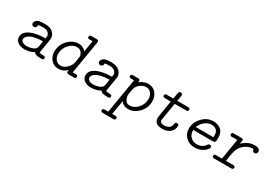

<svg xmlns="http://www.w3.org/2000/svg" viewBox="12 -1508 3675 2626"><g transform="rotate(30 1850.0 -194.5)"><path d="M78 -108Q78 -182 165.5 -225.5Q253 -269 403 -270Q408 -299 408 -306Q408 -335 382.5 -359.5Q357 -384 302 -384Q246 -384 224 -377Q224 -375 224.5 -372.5Q225 -370 225 -369Q225 -349 213 -337.5Q201 -326 184 -326Q169 -326 158 -336.5Q147 -347 147 -363Q147 -384 164.5 -403.5Q182 -423 213 -430Q242 -437 300 -437Q387 -437 428 -396Q469 -355 469 -306Q469 -296 461 -248.5Q453 -201 443 -143Q433 -85 430 -61Q452 -53 481 -53H491Q528 -53 528 -27Q528 0 495 0H475Q431 -1 408.5 -8Q386 -15 374 -35Q311 4 224 4Q160 4 119 -27Q78 -58 78 -108ZM140 -108Q140 -81 165.5 -65Q191 -49 231 -49Q276 -49 320 -65Q364 -81 376 -114Q382 -134 394 -218Q323 -216 270.5 -205Q218 -194 191 -177Q164 -160 152 -142.5Q140 -125 140 -108Z M597 -177Q597 -282 670.5 -358.5Q744 -435 835 -435Q905 -435 951 -381L980 -558H929Q900 -559 900 -583Q900 -611 933 -611H1014Q1046 -611 1046 -585Q1046 -583 1043 -565L966 -100Q960 -66 958 -53H1007Q1038 -53 1038 -27Q1038 0 1007 0H924Q892 0 892 -26Q892 -34 896 -54Q834 4 761 4Q689 4 643 -48.5Q597 -101 597 -177ZM658 -177Q658 -122 688 -85.5Q718 -49 765 -49Q819 -49 864.5 -95Q910 -141 919 -192Q934 -285 934 -288Q934 -315 910.5 -348.5Q887 -382 838 -382Q771 -382 714.5 -320.5Q658 -259 658 -177Z M1128 -108Q1128 -182 1215.5 -225.5Q1303 -269 1453 -270Q1458 -299 1458 -306Q1458 -335 1432.5 -359.5Q1407 -384 1352 -384Q1296 -384 1274 -377Q1274 -375 1274.5 -372.5Q1275 -370 1275 -369Q1275 -349 1263 -337.5Q1251 -326 1234 -326Q1219 -326 1208 -336.5Q1197 -347 1197 -363Q1197 -384 1214.5 -403.5Q1232 -423 1263 -430Q1292 -437 1350 -437Q1437 -437 1478 -396Q1519 -355 1519 -306Q1519 -296 1511 -248.5Q1503 -201 1493 -143Q1483 -85 1480 -61Q1502 -53 1531 -53H1541Q1578 -53 1578 -27Q1578 0 1545 0H1525Q1481 -1 1458.5 -8Q1436 -15 1424 -35Q1361 4 1274 4Q1210 4 1169 -27Q1128 -58 1128 -108ZM1190 -108Q1190 -81 1215.5 -65Q1241 -49 1281 -49Q1326 -49 1370 -65Q1414 -81 1426 -114Q1432 -134 1444 -218Q1373 -216 1320.5 -205Q1268 -194 1241 -177Q1214 -160 1202 -142.5Q1190 -125 1190 -108Z M1559 197Q1559 170 1589 169H1647L1739 -378H1689Q1659 -379 1659 -403Q1659 -431 1693 -431H1776Q1803 -431 1803 -404Q1803 -391 1802 -384Q1867 -435 1935 -435Q2008 -435 2053.5 -382.5Q2099 -330 2099 -252Q2099 -146 2025 -71Q1951 4 1861 4Q1785 4 1747 -56L1709 169H1758Q1790 169 1790 195Q1790 222 1757 222H1591Q1559 222 1559 197ZM1766 -164Q1766 -125 1787.5 -87Q1809 -49 1858 -49Q1925 -49 1981.5 -110Q2038 -171 2038 -253Q2038 -310 2008.5 -346Q1979 -382 1931 -382Q1886 -382 1844 -351Q1802 -320 1786 -279Q1783 -271 1774.5 -222.5Q1766 -174 1766 -164Z M2193 -403Q2193 -431 2224 -431H2328Q2328 -431 2344 -525Q2349 -554 2374 -554H2376Q2405 -554 2405 -527Q2405 -502 2390 -431H2563Q2594 -431 2594 -405Q2594 -378 2562 -378H2381L2338 -119Q2338 -119 2335 -95Q2335 -49 2405 -49Q2439 -49 2467.5 -64.5Q2496 -80 2505 -107Q2507 -113 2509.5 -132Q2512 -151 2518.5 -158Q2525 -165 2540 -165H2542Q2572 -165 2572 -140Q2572 -75 2524.5 -35.5Q2477 4 2401 4Q2331 4 2302.5 -26Q2274 -56 2274 -95Q2274 -101 2285 -171.5Q2296 -242 2308 -310L2319 -378H2226Q2193 -378 2193 -403Z M2717 -185Q2717 -280 2790 -358.5Q2863 -437 2964 -437Q2993 -437 3020 -429Q3047 -421 3073 -403.5Q3099 -386 3114.5 -351.5Q3130 -317 3130 -269Q3130 -222 3122 -208.5Q3114 -195 3092 -195H2779V-187Q2779 -125 2819 -87Q2859 -49 2918 -49Q2957 -49 2991.5 -66Q3026 -83 3044 -113Q3056 -131 3067 -133Q3071 -134 3076 -134Q3107 -134 3107 -111Q3107 -80 3051 -38Q2995 4 2913 4Q2829 4 2773 -49Q2717 -102 2717 -185ZM2790 -247H3068Q3069 -256 3069 -272Q3069 -333 3038.5 -358.5Q3008 -384 2963 -384Q2910 -384 2860.5 -346Q2811 -308 2790 -247Z M3190 -26Q3190 -53 3223 -53H3315L3369 -378H3288Q3286 -377 3283 -377Q3270 -377 3261.5 -384.5Q3253 -392 3253 -403Q3253 -431 3286 -431H3404Q3421 -431 3427.5 -424.5Q3434 -418 3434 -404Q3434 -394 3426 -350Q3511 -435 3613 -435Q3700 -435 3700 -382Q3700 -364 3689 -352Q3678 -340 3661 -340Q3646 -340 3635.5 -350Q3625 -360 3626 -381Q3624 -381 3619 -381.5Q3614 -382 3611 -382Q3541 -382 3477 -327Q3413 -272 3398 -179Q3391 -135 3386 -106.5Q3381 -78 3379.5 -67Q3378 -56 3377 -53H3493Q3524 -53 3524 -27Q3524 0 3492 0H3220Q3190 -1 3190 -26Z"/></g></svg>

Font: CMU Typewriter Text
Style: LightOblique
Weight: 200
Italic angle: -9.46001°
Version: Version 0.7.0